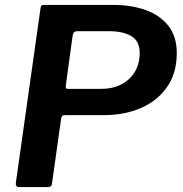

<svg xmlns="http://www.w3.org/2000/svg" viewBox="-20 -762 746 782"><path d="M244 -293Q236 -293 233 -289Q230 -285 229 -279L192 -16Q191 -6 186.5 -3Q182 0 171 0H58Q41 0 45 -21L145 -728Q146 -736 148.5 -739Q151 -742 158 -742H441Q515 -742 573.5 -721Q632 -700 666 -656.5Q700 -613 700 -546Q700 -465 661 -408.5Q622 -352 555 -322.5Q488 -293 401 -293ZM549 -546Q549 -594 515.5 -614.5Q482 -635 423 -635H295Q286 -635 282 -631Q278 -627 276 -618L248 -414Q247 -405 249 -402.5Q251 -400 257 -400H392Q439 -400 474.5 -418.5Q510 -437 529.5 -470Q549 -503 549 -546Z"/></svg>

Font: Libre Franklin Thin SemiBold
Style: Italic
Weight: 600
Italic angle: -8°
Version: Version 3.000